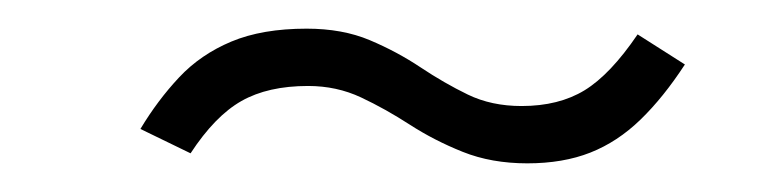

<svg xmlns="http://www.w3.org/2000/svg" viewBox="-20 -388 540 134"><path d="M348 -274Q323 -274 303 -282Q283 -290 266 -301Q249 -312 232 -320Q215 -328 195 -328Q167 -328 148.5 -317.5Q130 -307 113 -281L78 -298Q90 -318 105 -334Q120 -350 141.5 -359Q163 -368 194 -368Q219 -368 238 -360Q257 -352 273.5 -341Q290 -330 306.5 -322Q323 -314 344 -314Q370 -314 388 -325Q406 -336 425 -364L458 -343Q443 -320 427 -304.5Q411 -289 392 -281.5Q373 -274 348 -274Z"/></svg>

Font: Inconsolata Light
Style: Regular
Weight: 300
Designer: Raph Levien, Cyreal, Brenton Simpson
Foundry: Raph Levien, Cyreal, Google
Version: Version 3.001